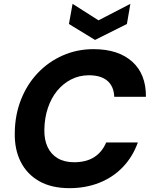

<svg xmlns="http://www.w3.org/2000/svg" viewBox="-20 -968 787 1000"><path d="M342 12Q248 12 184 -24.5Q120 -61 87.5 -126Q55 -191 57 -277Q58 -370 89.5 -449.5Q121 -529 176.5 -587.5Q232 -646 306.5 -679Q381 -712 467 -712Q596 -712 668.5 -647Q741 -582 740 -464H575Q573 -518 539.5 -547Q506 -576 443 -576Q393 -576 351 -554.5Q309 -533 278 -495.5Q247 -458 229.5 -406Q212 -354 211 -293Q210 -240 228 -202Q246 -164 281 -143.5Q316 -123 366 -123Q429 -123 470.5 -149.5Q512 -176 533 -226H698Q671 -151 619.5 -97.5Q568 -44 497 -16Q426 12 342 12ZM659 -948 641 -843 475 -760 339 -843 358 -948 493 -862Z"/></svg>

Font: DM Sans 20pt Black
Style: Italic
Weight: 900
Italic angle: -10°
Version: Version 4.004;gftools[0.9.30]